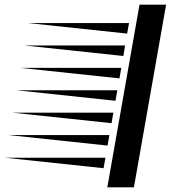

<svg xmlns="http://www.w3.org/2000/svg" viewBox="-273 -724 815 823"><path d="M187 79 325 -704H439L301 79ZM171 -3 -253 -48H179ZM205 -196 -219 -241H213ZM222 -292 -202 -337H230ZM239 -388 -185 -433H247ZM256 -484 -168 -529H263ZM188 -100 -236 -145H196ZM272 -580 -151 -625H280Z"/></svg>

Font: Faster One
Style: Regular
Weight: 400
Designer: Eduardo Rodriguez Tunni
Foundry: Eduardo Rodriguez Tunni
Version: Version 1.002